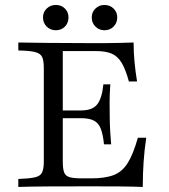

<svg xmlns="http://www.w3.org/2000/svg" viewBox="-20 -739 668 759"><path d="M52.4 0V-31.5Q96 -33.1 117.7 -37.9Q139.5 -42.7 146.4 -57.3Q153.2 -71.8 153.2 -100.8V-470.2Q153.2 -500 146.4 -514.1Q139.5 -528.2 117.7 -533.5Q96 -538.7 52.4 -539.5V-571Q96.8 -570.2 168.5 -569.4Q240.3 -568.5 336.3 -568.5Q363.7 -568.5 394 -568.5Q424.2 -568.5 453.6 -569.4Q483.1 -570.2 508.1 -571Q508.1 -533.1 511.7 -494.8Q515.3 -456.5 521.8 -416.9H489.5Q476.6 -464.5 460.9 -490.7Q445.2 -516.9 421.4 -527Q397.6 -537.1 359.7 -537.1H228.2V-100.8Q228.2 -71.8 233.5 -57.7Q238.7 -43.5 254.8 -38.7Q271 -33.9 303.2 -33.9H339.5Q395.2 -33.9 429 -46.8Q462.9 -59.7 484.7 -94.4Q506.5 -129 525 -194.4H558.1Q550.8 -146 547.6 -98Q544.4 -50 544.4 0Q504 -1.6 453.2 -2Q402.4 -2.4 336.3 -2.4Q241.1 -2.4 169.4 -2Q97.6 -1.6 52.4 0ZM200.8 -271.8V-302.4H355.6V-271.8ZM391.1 -168.5Q387.1 -208.1 378.2 -230.6Q369.4 -253.2 350.8 -262.5Q332.3 -271.8 300 -271.8V-302.4Q345.2 -302.4 364.1 -326.2Q383.1 -350 388.7 -405.6H416.1Q412.9 -358.1 413.3 -333.1Q413.7 -308.1 413.7 -287.1Q413.7 -270.2 414.1 -254.4Q414.5 -238.7 415.7 -218.5Q416.9 -198.4 419.4 -168.5ZM392.7 -619.4Q371.8 -619.4 357.3 -633.9Q342.7 -648.4 342.7 -670.2Q342.7 -691.1 357.3 -705.2Q371.8 -719.4 392.7 -719.4Q414.5 -719.4 429 -705.2Q443.5 -691.1 443.5 -670.2Q443.5 -648.4 429 -633.9Q414.5 -619.4 392.7 -619.4ZM200.8 -619.4Q179 -619.4 164.5 -633.9Q150 -648.4 150 -670.2Q150 -691.1 164.5 -705.2Q179 -719.4 200.8 -719.4Q222.6 -719.4 236.7 -705.2Q250.8 -691.1 250.8 -670.2Q250.8 -648.4 236.7 -633.9Q222.6 -619.4 200.8 -619.4Z"/></svg>

Font: Playfair 12pt Light
Style: Regular
Weight: 300
Designer: Claus Eggers Sørensen
Foundry: Claus Eggers Sørensen
Version: Version 2.000;gftools[0.9.28]